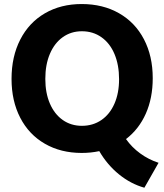

<svg xmlns="http://www.w3.org/2000/svg" viewBox="-20 -731 798 933"><path d="M750.5 60.1 681.6 181.2Q615.2 162.6 558.1 116.2Q501 69.8 462.4 3.4Q421.9 12.2 377 12.2Q275.4 12.2 198 -32.5Q120.6 -77.1 78.4 -158.7Q36.1 -240.2 36.1 -347.7Q36.1 -456.1 78.4 -538.6Q120.6 -621.1 198 -666.3Q275.4 -711.4 377 -711.4Q480 -711.4 558.3 -666.7Q636.7 -622.1 679.4 -540.3Q722.2 -458.5 722.2 -351.1Q722.2 -254.4 688.5 -178.7Q654.8 -103 592.3 -55.2Q620.6 -15.1 661.4 14.6Q702.1 44.4 750.5 60.1ZM377.9 -119.6Q431.6 -119.6 472.7 -147.7Q513.7 -175.8 536.1 -227.1Q558.6 -278.3 558.6 -346.2Q558.6 -415.5 536.4 -468.3Q514.2 -521 473.1 -550Q432.1 -579.1 377.9 -579.1Q325.2 -579.1 284.9 -550.3Q244.6 -521.5 222.4 -469.2Q200.2 -417 200.2 -347.7Q200.2 -279.3 222.4 -227.8Q244.6 -176.3 284.9 -147.9Q325.2 -119.6 377.9 -119.6Z"/></svg>

Font: Selawik
Style: Bold
Weight: 700
Designer: Aaron Bell
Foundry: Microsoft Corporation
Version: Version 1.01